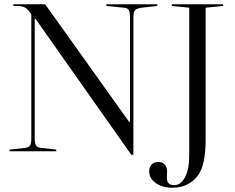

<svg xmlns="http://www.w3.org/2000/svg" viewBox="-20 -710 1104 901"><path d="M60 -682H43V-690H192L586 -138H590V-629Q590 -653 584 -663Q578 -673 560 -674L479 -682V-690H718V-682L646 -674Q622 -671 614 -662Q606 -653 606 -629V16H596L147 -621H143V-61Q143 -37 149 -27.5Q155 -18 173 -16L244 -8V0H25V-8L97 -16Q115 -18 121 -27.5Q127 -37 127 -61V-643Q111 -667 97.5 -674.5Q84 -682 60 -682ZM868 20V-674L786 -682V-690H1027V-682L945 -674V-57Q945 61 912 109Q868 171 789 171Q742 171 711 149Q680 127 680 94Q680 74 691.5 62Q703 50 722 50Q742 50 753 62Q764 74 764 95Q764 98 763.5 109Q763 120 763 124Q763 159 797 159Q829 159 848.5 121Q868 83 868 20Z"/></svg>

Font: Libre Caslon Display
Style: Regular
Weight: 400
Designer: Pablo Impallari, Rodrigo Fuenzalida
Foundry: Pablo Impallari, Rodrigo Fuenzalida
Version: Version 1.002